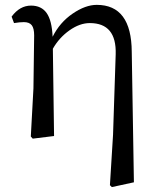

<svg xmlns="http://www.w3.org/2000/svg" viewBox="-20 -554 642 782"><path d="M516.6 -342.8 525.4 188.5 435.5 208 427.7 200.2 440.4 -4.9 451.2 -333Q455.1 -460 345.7 -460Q304.7 -460 262.7 -430.2Q220.7 -400.4 195.3 -355.5L200.2 0L113.3 10.7L105.5 2L116.2 -194.3L119.1 -410.2Q119.1 -438.5 109.4 -451.2Q99.6 -463.9 77.1 -463.9Q60.5 -463.9 37.1 -460L27.3 -486.3Q60.5 -531.2 106.4 -531.2Q148.4 -531.2 169.9 -501Q191.4 -470.7 194.3 -404.3Q223.6 -462.9 275.9 -498.5Q328.1 -534.2 374 -534.2Q515.6 -534.2 516.6 -342.8Z"/></svg>

Font: GenYoMin TW TTF Medium
Style: Regular
Weight: 500
Version: Version 1.300